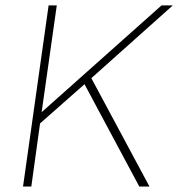

<svg xmlns="http://www.w3.org/2000/svg" viewBox="-20 -680 650 700"><path d="M609.9 -660.2 313 -395 524.9 0H487.8L288.1 -373L126 -230L94.2 0H64L157.2 -660.2H187L131.8 -271L568.8 -660.2Z"/></svg>

Font: Human Sans ExtraLight
Style: Italic
Weight: 200
Italic angle: -8°
Designer: Tim Radville
Foundry: Continuum
Version: Version 1.000;FEAKit 1.0